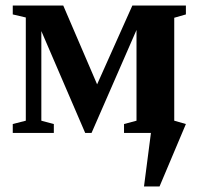

<svg xmlns="http://www.w3.org/2000/svg" viewBox="-20 -479 721 692"><path d="M555 193H499L524 0H427V-32L472 -44V-371L310 0H287L129 -367V-44L174 -32V0H26V-32L73 -44V-416L26 -427V-459H208L330 -175L457 -459H650V-427L608 -415V-44L650 -32Z"/></svg>

Font: Libra Serif Modern
Style: Bold
Weight: 700
Designer: Stefan Peev, Context Ltd
Foundry: Ascender Corporation
Version: Version 1.000